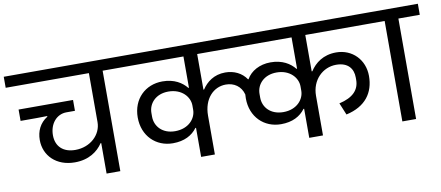

<svg xmlns="http://www.w3.org/2000/svg" viewBox="-84 -941 2721 1184"><g transform="rotate(-10 1276.5 -349.0)"><path d="M501 0H587V-629H721V-698H-20V-629H501V-322C501 -244 432 -177 337 -177C261 -177 216 -220 216 -290C216 -362 261 -415 323 -415H376V-483H35V-412H137L202 -413V-409C154 -379 131 -331 131 -275C131 -177 205 -102 321 -102C409 -102 465 -143 497 -191H501Z M1093 0H1179V-243C1179 -348 1242 -413 1320 -413C1371 -413 1414 -385 1428 -332C1427 -320 1427 -317 1427 -307C1427 -191 1508 -113 1614 -113C1686 -113 1735 -140 1766 -182H1770V0H1856V-248C1856 -347 1927 -415 2011 -415C2087 -415 2117 -370 2117 -317V-302C2117 -240 2078 -197 1990 -177L2021 -102C2144 -129 2199 -208 2199 -312C2199 -414 2125 -490 2024 -490C1943 -490 1891 -449 1860 -401H1856V-629H2259V-698H681V-629H1093V-433H1089C1060 -469 1012 -500 938 -500C830 -500 750 -422 750 -307C750 -191 831 -113 937 -113C1009 -113 1058 -140 1089 -182H1093ZM1179 -406V-629H1770V-433H1766C1737 -469 1689 -500 1615 -500C1547 -500 1491 -469 1464 -421H1461C1432 -464 1384 -487 1329 -487C1258 -487 1211 -449 1183 -406ZM963 -184C884 -184 838 -236 838 -297V-320C838 -380 885 -432 963 -432C1048 -432 1095 -375 1095 -322V-295C1095 -241 1049 -184 963 -184ZM1641 -184C1561 -184 1515 -236 1515 -297V-320C1515 -380 1562 -432 1641 -432C1725 -432 1772 -375 1772 -322V-295C1772 -241 1726 -184 1641 -184Z M2353 0H2439V-629H2573V-698H2219V-629H2353Z"/></g></svg>

Font: IBM Plex Devanagari Text
Style: Regular
Weight: 450
Designer: Mike Abbink, Paul van der Laan, Pieter van Rosmalen, Erin McLaughlin
Foundry: Bold Monday
Version: Version 1.0